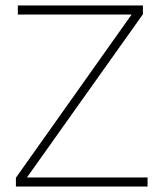

<svg xmlns="http://www.w3.org/2000/svg" viewBox="-20 -680 592 700"><path d="M69 -20 63 -33H518V0H38V-32L469 -640L476 -627H45V-660H501V-628Z"/></svg>

Font: Kantumruy Pro ExtraLight
Style: Regular
Weight: 250
Version: Version 1.002